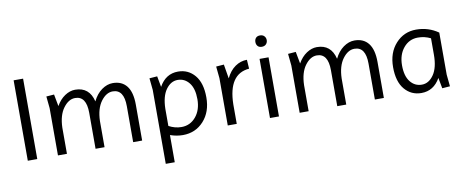

<svg xmlns="http://www.w3.org/2000/svg" viewBox="-74 -1033 3889 1599"><g transform="rotate(-10 1870.0 -233.5)"><path d="M90 0V-680H170V0Z M580 -514Q700 -514 730 -389Q759 -449 804.5 -481.5Q850 -514 898 -514Q975 -514 1016 -461.5Q1057 -409 1057 -304V0H981V-304Q981 -446 886 -446Q831 -446 786.5 -386Q742 -326 739 -221V0H663V-304Q663 -446 568 -446Q513 -446 468.5 -386Q424 -326 421 -221V0H345V-400L335 -500L401 -505L420 -404Q450 -457 493 -485.5Q536 -514 580 -514Z M1450 -514Q1536 -514 1591 -449Q1646 -384 1646 -261.5Q1646 -139 1576.5 -62.5Q1507 14 1400 14Q1347 14 1293 -5V225H1217V-400L1207 -500L1273 -505L1290 -413Q1346 -514 1450 -514ZM1293 -226V-82Q1345 -54 1400 -54Q1474 -54 1522 -111.5Q1570 -169 1570 -259.5Q1570 -350 1532 -398Q1494 -446 1435.5 -446Q1377 -446 1336 -389Q1295 -332 1293 -226Z M1857 0H1781V-400L1771 -500L1837 -505L1857 -385Q1887 -447 1933 -479Q1979 -511 2033 -511L2038 -435Q1862 -421 1857 -166Z M2140 -609.5Q2128 -623 2128 -644Q2128 -665 2140 -678.5Q2152 -692 2175 -692Q2198 -692 2211 -678Q2224 -664 2224 -644Q2224 -624 2211 -610Q2198 -596 2175 -596Q2152 -596 2140 -609.5ZM2138 0V-500H2214V0Z M2624 -514Q2744 -514 2774 -389Q2803 -449 2848.5 -481.5Q2894 -514 2942 -514Q3019 -514 3060 -461.5Q3101 -409 3101 -304V0H3025V-304Q3025 -446 2930 -446Q2875 -446 2830.5 -386Q2786 -326 2783 -221V0H2707V-304Q2707 -446 2612 -446Q2557 -446 2512.5 -386Q2468 -326 2465 -221V0H2389V-400L2379 -500L2445 -505L2464 -404Q2494 -457 2537 -485.5Q2580 -514 2624 -514Z M3417 14Q3331 14 3276 -51Q3221 -116 3221 -238.5Q3221 -361 3290.5 -437.5Q3360 -514 3463.5 -514Q3567 -514 3650 -456V-100L3660 0L3594 5L3577 -85Q3521 14 3417 14ZM3574 -282V-421Q3524 -446 3467 -446Q3393 -446 3345 -388.5Q3297 -331 3297 -240.5Q3297 -150 3335 -102Q3373 -54 3432.5 -54Q3492 -54 3533 -113.5Q3574 -173 3574 -282Z"/></g></svg>

Font: Imprima
Style: Regular
Weight: 400
Version: Version 1.001